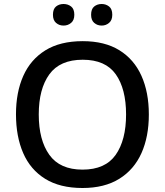

<svg xmlns="http://www.w3.org/2000/svg" viewBox="-20 -931 825 961"><path d="M725 -358Q725 -247 688 -164.5Q651 -82 577 -36Q503 10 393 10Q280 10 206 -36Q132 -82 96 -165Q60 -248 60 -359Q60 -469 96.5 -551Q133 -633 207 -679Q281 -725 394 -725Q504 -725 577.5 -679.5Q651 -634 688 -551.5Q725 -469 725 -358ZM174 -358Q174 -230 227 -156Q280 -82 393 -82Q507 -82 559 -156Q611 -230 611 -358Q611 -486 559.5 -559Q508 -632 394 -632Q280 -632 227 -559Q174 -486 174 -358ZM245 -857Q245 -886 260.5 -898.5Q276 -911 298 -911Q320 -911 336 -898.5Q352 -886 352 -857Q352 -830 336 -816.5Q320 -803 298 -803Q276 -803 260.5 -816.5Q245 -830 245 -857ZM436 -857Q436 -886 451.5 -898.5Q467 -911 489 -911Q510 -911 526 -898.5Q542 -886 542 -857Q542 -830 526 -816.5Q510 -803 489 -803Q467 -803 451.5 -816.5Q436 -830 436 -857Z"/></svg>

Font: Noto Sans Telugu Medium
Style: Regular
Weight: 500
Designer: Jelle Bosma - Monotype Design Team
Foundry: Monotype Imaging Inc.
Version: Version 2.005; ttfautohint (v1.8.4.7-5d5b)